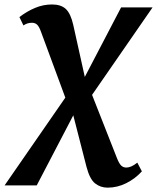

<svg xmlns="http://www.w3.org/2000/svg" viewBox="-84 -587 703 860"><path d="M398 253.5Q366 253.5 342 234.5Q318 215.5 303.5 160.5L239.5 -89L214 -135L99.5 -445Q91.5 -467.5 82.5 -476.2Q73.5 -485 59 -485Q48 -485 38.8 -482Q29.5 -479 21 -473L3 -510.5Q36 -536 72.8 -551.5Q109.5 -567 149.5 -567Q189 -567 210.8 -546.8Q232.5 -526.5 244 -476L300.5 -221.5L322.5 -177L440 121.5Q450 146.5 459.2 155Q468.5 163.5 482 163.5Q492 163.5 504 158.5Q516 153.5 531 141.5L551.5 180.5Q521.5 213.5 481.5 233.5Q441.5 253.5 398 253.5ZM-63.5 243.5 223 -170.5 281 -214 458.5 -554H599.5L314.5 -142L255 -91L80.5 243.5Z"/></svg>

Font: Merriweather 20pt ExtraBold
Style: Italic
Weight: 800
Italic angle: -7.8°
Version: Version 2.101